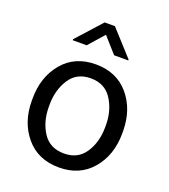

<svg xmlns="http://www.w3.org/2000/svg" viewBox="-138 -850 847 960"><g transform="rotate(20 285.0 -370.0)"><path d="M44.9 -269.5Q44.9 -384.3 109.4 -461.2Q173.8 -538.1 284.7 -538.1Q395.5 -538.1 460 -462.6Q524.4 -387.2 525.9 -274.4V-258.3Q525.9 -143.6 461.2 -66.9Q396.5 9.8 285.6 9.8Q174.3 9.8 109.6 -66.9Q44.9 -143.6 44.9 -258.3ZM135.3 -258.3Q135.3 -179.7 172.6 -122.1Q210 -64.5 285.6 -64.5Q359.4 -64.5 397 -121.3Q434.6 -178.2 435.1 -256.8V-269.5Q435.1 -347.2 397.5 -405.5Q359.9 -463.9 284.7 -463.9Q210 -463.9 172.6 -405.5Q135.3 -347.2 135.3 -269.5ZM308.1 -750 429.2 -616.7V-611.8H354L280.8 -694.3L208 -611.8H133.8V-617.2L253.4 -750Z"/></g></svg>

Font: Roboto21382017
Style: Regular
Weight: 400
Designer: Christian Robertson
Foundry: Google
Version: Version 2.138; 2017